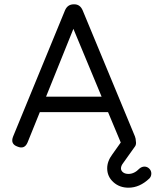

<svg xmlns="http://www.w3.org/2000/svg" viewBox="-20 -685 723 892"><path d="M108 -23Q94 10 61 -4Q27 -16 41 -51L282 -637Q294 -665 323 -665H325Q352 -665 364 -637L607 -51Q611 -40 611 -31Q612 -28 612 -22Q612 -10 606 -3L554 70Q542 85 542 97Q542 108 551.5 115.5Q561 123 577 123Q604 123 628 98Q639 89 651 89Q664 89 673.5 98.5Q683 108 683 121Q683 135 674 144Q629 187 577 187Q535 187 506.5 161Q478 135 478 97Q478 64 502 32L541 -23L482 -164H165ZM321 -551 194 -236H452Z"/></svg>

Font: Jura SemiBold
Style: Regular
Weight: 600
Designer: Daniel Johnson, Alexei Vanyashin
Foundry: Daniel Johnson
Version: Version 5.103